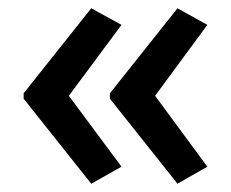

<svg xmlns="http://www.w3.org/2000/svg" viewBox="-20 -498 557 463"><path d="M37 -273V-260L200 -55L273 -96L146 -267L273 -438L200 -478ZM245 -273V-260L408 -55L480 -96L354 -267L480 -438L408 -478Z"/></svg>

Font: Noto Sans Devanagari UI SemiCondensed Medium
Style: Regular
Weight: 500
Width: 4
Designer: Jelle Bosma - Monotype Design Team
Foundry: Monotype Imaging Inc.
Version: Version 2.004